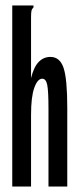

<svg xmlns="http://www.w3.org/2000/svg" viewBox="-20 -685 290 705"><path d="M25 -665H103V-658Q97 -652 95.5 -645Q94 -638 94 -621V-398Q104 -439 122 -457.5Q140 -476 165 -476Q200 -476 213.5 -435.5Q227 -395 227 -289V0H158V-287Q158 -350 153.5 -373Q149 -396 135 -396Q118 -396 106 -363Q94 -330 94 -263V0H25Z"/></svg>

Font: Inconsolata UltraCondensed Bold
Style: Regular
Weight: 700
Width: 1
Monospace: yes
Designer: Raph Levien, Cyreal, Brenton Simpson
Foundry: Raph Levien, Cyreal, Google
Version: Version 3.001; ttfautohint (v1.8.2.53-6de2)